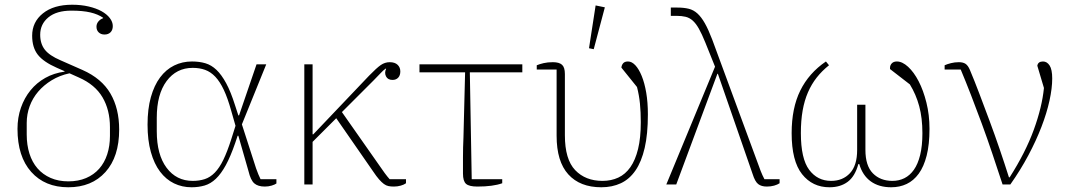

<svg xmlns="http://www.w3.org/2000/svg" viewBox="-20 -780 4525 812"><path d="M269 12Q170 12 112 -53Q54 -118 54 -235Q54 -283 68.5 -324.5Q83 -366 109 -398Q135 -430 171.5 -450.5Q208 -471 253 -477V-479L221 -493Q164 -518 140 -548.5Q116 -579 116 -629Q116 -687 161.5 -723.5Q207 -760 285 -760Q323 -760 355 -752.5Q387 -745 409.5 -732.5Q432 -720 444.5 -703.5Q457 -687 457 -670Q457 -653 447.5 -643.5Q438 -634 422 -634Q407 -634 397.5 -643Q388 -652 388 -667Q388 -679 395.5 -688.5Q403 -698 416 -703V-705Q394 -720 362 -727.5Q330 -735 282 -735Q219 -735 184.5 -706.5Q150 -678 150 -633Q150 -595 169.5 -570Q189 -545 236 -525L329 -484Q410 -448 447 -384.5Q484 -321 484 -232Q484 -117 426 -52.5Q368 12 269 12ZM269 -13Q311 -13 344 -27Q377 -41 399.5 -66.5Q422 -92 433.5 -127.5Q445 -163 445 -205V-242Q445 -315 413.5 -368.5Q382 -422 314 -452L274 -470Q232 -461 198.5 -440.5Q165 -420 141.5 -392.5Q118 -365 105.5 -331Q93 -297 93 -260V-211Q93 -167 104.5 -130.5Q116 -94 138.5 -68Q161 -42 194 -27.5Q227 -13 269 -13Z M1149 -4Q1142 1 1128.5 5Q1115 9 1100 9Q1071 9 1055.5 -4.5Q1040 -18 1031 -56L988 -206H985L975 -176Q955 -118 935 -81.5Q915 -45 893 -24Q871 -3 845.5 4.5Q820 12 790 12Q750 12 716 -4.5Q682 -21 657 -54Q632 -87 618 -137Q604 -187 604 -253Q604 -319 618 -369Q632 -419 657 -452.5Q682 -486 716.5 -503Q751 -520 792 -520Q823 -520 848.5 -512.5Q874 -505 895.5 -484.5Q917 -464 936.5 -428Q956 -392 974 -335L988 -292H991L1065 -508H1106L1003 -254L1063 -68Q1068 -54 1072.5 -43Q1077 -32 1082 -22H1149ZM958 -311Q943 -365 926.5 -400Q910 -435 890.5 -455.5Q871 -476 847.5 -484.5Q824 -493 795 -493Q726 -493 684.5 -437Q643 -381 643 -282V-225Q643 -126 684.5 -70.5Q726 -15 795 -15Q823 -15 846 -22.5Q869 -30 888.5 -50Q908 -70 924.5 -104Q941 -138 958 -191L976 -248Z M1267 -508H1302V-212H1305L1541 -460Q1573 -493 1590.5 -505Q1608 -517 1628 -517Q1650 -517 1661.5 -506Q1673 -495 1673 -478Q1673 -461 1664 -451.5Q1655 -442 1640 -442Q1620 -442 1612.5 -457Q1605 -472 1613 -489L1611 -490Q1600 -482 1589 -470Q1578 -458 1560 -440L1426 -306L1588 -75Q1596 -63 1607 -48Q1618 -33 1628 -22H1697V-5Q1689 1 1675 5Q1661 9 1646 9Q1633 9 1623 7Q1613 5 1603.5 -2Q1594 -9 1583 -21.5Q1572 -34 1558 -55L1402 -280L1302 -180V0H1267Z M2104 -5Q2065 9 1999 9Q1964 9 1951 -2.5Q1938 -14 1938 -46Q1938 -58 1938 -76Q1938 -94 1938 -114.5Q1938 -135 1938.5 -156.5Q1939 -178 1940 -198L1947 -474H1754V-508H2189V-474H1967L1975 -22H2104Z M2250 -504Q2262 -509 2279 -513Q2296 -517 2318 -517Q2345 -517 2357 -506Q2369 -495 2369 -467V-208Q2369 -106 2412.5 -60.5Q2456 -15 2528 -15Q2565 -15 2595 -29Q2625 -43 2646 -73Q2667 -103 2678.5 -150Q2690 -197 2690 -263Q2690 -306 2686.5 -341.5Q2683 -377 2674 -412L2608 -494Q2609 -505 2615.5 -512.5Q2622 -520 2636 -520Q2652 -520 2667 -504Q2682 -488 2694 -458.5Q2706 -429 2713 -388Q2720 -347 2720 -296Q2720 -213 2706.5 -154.5Q2693 -96 2667.5 -59Q2642 -22 2605.5 -5Q2569 12 2523 12Q2433 12 2383.5 -42.5Q2334 -97 2334 -206V-486H2250ZM2471 -576 2499 -757 2538 -749 2491 -572Z M3004 -498 2963 -600Q2948 -637 2935.5 -659Q2923 -681 2909.5 -693Q2896 -705 2879.5 -709Q2863 -713 2841 -713H2817V-748H2845Q2872 -748 2892.5 -743Q2913 -738 2929.5 -723Q2946 -708 2961 -681.5Q2976 -655 2992 -613L3197 -57Q3204 -39 3213 -22H3277V-5Q3268 1 3254 5Q3240 9 3223 9Q3200 9 3186.5 -1.5Q3173 -12 3163 -44L3016 -468H3014L2840 0H2798Z M3488 12Q3416 12 3372 -43.5Q3328 -99 3328 -217Q3328 -323 3364.5 -397Q3401 -471 3473 -520L3486 -504Q3456 -480 3434 -452Q3412 -424 3397 -389.5Q3382 -355 3374.5 -312.5Q3367 -270 3367 -217Q3367 -109 3402 -62Q3437 -15 3495 -15Q3544 -15 3574.5 -47.5Q3605 -80 3605 -146V-337H3640V-146Q3640 -79 3671.5 -47Q3703 -15 3754 -15Q3782 -15 3805 -26.5Q3828 -38 3845 -62Q3862 -86 3871.5 -124.5Q3881 -163 3881 -217Q3881 -281 3867.5 -331Q3854 -381 3828 -423L3744 -488V-493Q3744 -504 3751.5 -512Q3759 -520 3773 -520Q3796 -520 3820.5 -497.5Q3845 -475 3865 -436.5Q3885 -398 3898 -346Q3911 -294 3911 -235Q3911 -169 3899 -122Q3887 -75 3865.5 -45.5Q3844 -16 3814.5 -2Q3785 12 3749 12Q3697 12 3662.5 -13Q3628 -38 3614 -86H3610Q3596 -34 3565 -11Q3534 12 3488 12Z M4220 0Q4199 -64 4177 -129.5Q4155 -195 4132 -257.5Q4109 -320 4086.5 -378Q4064 -436 4043 -486H3975V-504Q3986 -509 4002 -513Q4018 -517 4035 -517Q4053 -517 4063.5 -510Q4074 -503 4082 -484Q4101 -439 4122 -383.5Q4143 -328 4165 -269Q4187 -210 4208 -148.5Q4229 -87 4247 -30H4250Q4317 -135 4352 -231Q4387 -327 4395 -408L4367 -502Q4370 -520 4391 -520Q4408 -520 4419 -503Q4430 -486 4430 -448Q4430 -407 4418.5 -354.5Q4407 -302 4384.5 -243.5Q4362 -185 4329 -123Q4296 -61 4253 0Z"/></svg>

Font: IBM Plex Serif ExtLt
Style: Regular
Weight: 200
Designer: Mike Abbink, Paul van der Laan, Pieter van Rosmalen
Foundry: Bold Monday
Version: Version 3.001